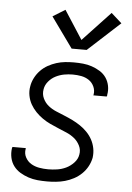

<svg xmlns="http://www.w3.org/2000/svg" viewBox="-54 -802 584 851"><g transform="rotate(5 237.5 -376.5)"><path d="M188 8Q166 8 145 6Q124 4 104.5 -2.5Q85 -9 67.5 -19.5Q50 -30 38 -46Q26 -62 21.5 -82.5Q17 -103 20 -125Q21 -127 21 -128.5Q21 -130 22 -131H81V-128Q77 -107 86.5 -89.5Q96 -72 112 -62.5Q128 -53 147.5 -49.5Q167 -46 188 -46Q207 -46 227.5 -49Q248 -52 267 -61Q286 -70 301.5 -86.5Q317 -103 320 -123Q324 -144 314.5 -163Q305 -182 289.5 -194.5Q274 -207 255.5 -215Q237 -223 217.5 -231Q198 -239 180 -247.5Q162 -256 145.5 -267.5Q129 -279 115 -293.5Q101 -308 91 -325.5Q81 -343 77 -364Q73 -385 77 -406Q80 -425 89.5 -443.5Q99 -462 113.5 -477Q128 -492 146 -502Q164 -512 183 -518Q202 -524 221.5 -526Q241 -528 260 -528Q281 -528 301.5 -526Q322 -524 341 -517.5Q360 -511 377 -500.5Q394 -490 405 -474Q416 -458 420 -438Q424 -418 420 -397Q420 -395 420 -393.5Q420 -392 418 -390H359L360 -394Q363 -413 355 -430Q347 -447 332 -457Q317 -467 298.5 -470.5Q280 -474 260 -474Q241 -474 222 -470.5Q203 -467 185 -458Q167 -449 153.5 -433Q140 -417 137 -398Q133 -376 142 -357Q151 -338 166.5 -325.5Q182 -313 201 -305Q220 -297 238.5 -289.5Q257 -282 275.5 -273Q294 -264 311 -252.5Q328 -241 342 -226.5Q356 -212 365.5 -194.5Q375 -177 379 -156.5Q383 -136 380 -114Q376 -94 366 -75.5Q356 -57 340.5 -42Q325 -27 306 -17Q287 -7 267.5 -1.5Q248 4 227.5 6Q207 8 188 8ZM245 -588 148 -723 203 -757 285 -630 408 -761 455 -719 312 -588Z"/></g></svg>

Font: Iosevka QP Light
Style: Italic
Weight: 300
Italic angle: -9°
Designer: Belleve Invis
Foundry: Belleve Invis
Version: Version 20.0.0; ttfautohint (v1.8.4)